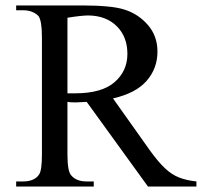

<svg xmlns="http://www.w3.org/2000/svg" viewBox="-20 -682 777 702"><path d="M698.2 0H521L296.9 -309.6Q283.7 -309.1 273.9 -308.3Q264.2 -307.6 256.3 -307.6Q249 -307.6 241.9 -307.9Q234.9 -308.1 226.6 -309.6V-117.7Q226.6 -54.7 240.7 -40.5Q259.3 -18.6 296.9 -18.6H322.8V0H39.1V-18.6H64Q106.9 -18.6 123.5 -44.9Q133.3 -60.5 133.3 -117.7V-545.4Q133.3 -606.4 120.6 -623.5Q99.6 -644.5 64 -644.5H39.1V-662.1H279.3Q332.5 -662.1 371.8 -658.4Q411.1 -654.8 436.5 -646.5Q487.3 -629.9 521.5 -589.8Q555.7 -549.8 555.7 -493.2Q555.7 -431.6 515.9 -386.2Q476.1 -340.8 393.1 -322.3L528.3 -131.8Q558.6 -89.8 583.3 -66.7Q607.9 -43.5 634.8 -33Q661.6 -22.5 698.2 -18.6ZM445.8 -484.9Q445.8 -547.4 407.2 -585.9Q368.7 -624.5 303.2 -625.5Q278.8 -625.5 226.6 -617.2V-340.8H254.4Q352.1 -340.8 398.9 -381.6Q445.8 -422.4 445.8 -484.9Z"/></svg>

Font: BabelStone Englisc
Style: Regular
Weight: 400
Designer: Andrew West
Foundry: BabelStone
Version: Version 1.000 June 24, 2023